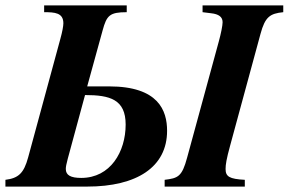

<svg xmlns="http://www.w3.org/2000/svg" viewBox="-39 -689 1066 709"><path d="M1007 -669H709V-644L741 -640C768 -637 783 -627 783 -607C783 -595 777 -565 769 -536L652 -107C633 -36 618 -31 569 -25V0H865V-25C808 -28 794 -37 794 -65C794 -81 797 -101 811 -152L923 -564C940 -627 958 -639 1007 -644ZM283 -370 340 -577C355 -632 366 -644 429 -644V-669H124V-644C163 -644 195 -642 195 -603C195 -593 191 -571 184 -546L65 -108C49 -49 29 -31 -19 -25V0H283C466 0 578 -72 578 -206C578 -281 546 -370 364 -370ZM275 -338C367 -338 425 -322 425 -229C425 -129 369 -32 261 -32C222 -32 204 -42 204 -65C204 -73 206 -83 211 -102Z"/></svg>

Font: XITS
Style: Bold Italic
Weight: 700
Italic angle: -16.33°
Designer: MicroPress Inc., with final additions and corrections provided by Coen Hoffman, Elsevier (retired)
Version: Version 1.105